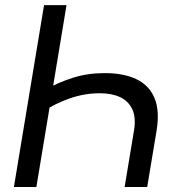

<svg xmlns="http://www.w3.org/2000/svg" viewBox="-20 -748 721 768"><path d="M399.4 -455.6Q474.6 -455.6 525.4 -431.4Q576.2 -407.2 597.9 -356.2Q619.6 -305.2 606 -223.6L568.8 0H478.5L515.6 -223.6Q524.9 -276.9 509.5 -310.3Q494.1 -343.8 460.4 -359.4Q426.8 -375 379.4 -375Q317.9 -375 259.3 -354.5Q200.7 -334 147.9 -299.8L162.6 -390.1Q213.9 -418.5 272 -437Q330.1 -455.6 399.4 -455.6ZM246.1 -727.5 125.5 0H35.6L156.2 -727.5Z"/></svg>

Font: Inter 24pt
Style: Italic
Weight: 400
Italic angle: -9.3988°
Designer: Rasmus Andersson
Foundry: rsms
Version: Version 4.001;git-66647c0bb